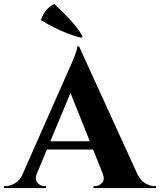

<svg xmlns="http://www.w3.org/2000/svg" viewBox="-48 -956 813 976"><path d="M354 -720 680 -6H501L293 -527ZM139 -73Q131 -53 136 -39Q141 -25 153 -17.5Q165 -10 177 -10H186V0H-28V-10Q-28 -10 -23.5 -10Q-19 -10 -19 -10Q4 -10 28.5 -24.5Q53 -39 69 -73ZM354 -720 358 -598 110 -3H37L296 -589Q299 -595 306.5 -611.5Q314 -628 322.5 -649Q331 -670 338 -689.5Q345 -709 345 -720ZM459 -238V-196H165V-238ZM474 -73H649Q666 -39 690 -24.5Q714 -10 737 -10Q737 -10 741 -10Q745 -10 745 -10V0H427V-10H436Q456 -10 471 -26.5Q486 -43 474 -73ZM372 -771 365 -764Q332 -772 295.5 -786Q259 -800 224.5 -817.5Q190 -835 160 -854Q169 -882 185 -902Q201 -922 228 -936Q249 -916 276.5 -889Q304 -862 329.5 -831.5Q355 -801 372 -771Z"/></svg>

Font: Cinzel
Style: Bold
Weight: 700
Designer: Natanael Gama
Version: Version 2.000